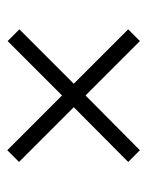

<svg xmlns="http://www.w3.org/2000/svg" viewBox="43 -590 413 540"><g transform="rotate(90 250.0 -320.5)"><path d="M249 -288 96 -135 63 -168 216 -321 63 -474 96 -507 249 -354 403 -507 436 -474 282 -321 436 -167 403 -134Z"/></g></svg>

Font: Noto Sans Gurmukhi SemiCondensed Light
Style: Regular
Weight: 300
Width: 4
Designer: Jelle Bosma - Monotype Design Team
Foundry: Monotype Imaging Inc.
Version: Version 2.004; ttfautohint (v1.8.4.7-5d5b)